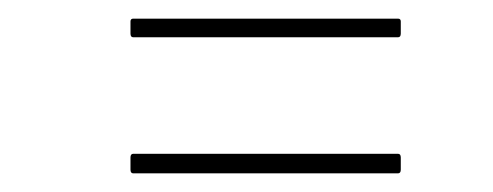

<svg xmlns="http://www.w3.org/2000/svg" viewBox="-20 -405 529 206"><path d="M123 -365Q120 -365 120 -369V-382Q120 -385 123 -385H407Q410 -385 410 -382V-369Q410 -365 407 -365ZM123 -219Q120 -219 120 -223V-236Q120 -240 123 -240H407Q410 -240 410 -236V-223Q410 -219 407 -219Z"/></svg>

Font: Sofia Sans Condensed Thin
Style: Italic
Weight: 250
Italic angle: -9°
Version: Version 4.100